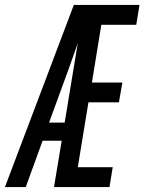

<svg xmlns="http://www.w3.org/2000/svg" viewBox="-45 -755 583 775"><path d="M-25 0 253 -735H518L505 -655H364L326 -422H449L435 -342H312L269 -80H410L397 0H173L204 -187H127L59 0ZM153 -260H216L269 -581Q261 -558 253 -535.5Q245 -513 237 -490Z"/></svg>

Font: Iosevka Medium
Style: Italic
Weight: 500
Italic angle: -9°
Monospace: yes
Designer: Belleve Invis
Foundry: Belleve Invis
Version: Version 32.5.0; ttfautohint (v1.8.4)